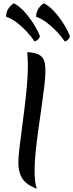

<svg xmlns="http://www.w3.org/2000/svg" viewBox="-20 -1120 446 1171"><path d="M257 -684Q257 -652 250.5 -596Q244 -540 234 -471Q224 -402 214 -330Q204 -258 197.5 -192.5Q191 -127 191 -78Q191 -2 205 31Q163 16 138.5 -5.5Q114 -27 103 -57.5Q92 -88 92 -129Q92 -160 98 -211.5Q104 -263 112.5 -327Q121 -391 129.5 -460Q138 -529 144 -596Q150 -663 150 -720Q150 -741 149 -762Q148 -783 146 -802Q185 -800 207.5 -791Q230 -782 240.5 -766.5Q251 -751 254 -730.5Q257 -710 257 -684ZM406 -900Q405 -889 395.5 -879Q386 -869 375 -867Q358 -893 330.5 -923Q303 -953 269.5 -979Q236 -1005 200 -1018Q201 -1043 210 -1059.5Q219 -1076 229.5 -1086Q240 -1096 247 -1100Q279 -1085 310.5 -1050.5Q342 -1016 367.5 -975.5Q393 -935 406 -900ZM223 -900Q222 -889 212 -879.5Q202 -870 191 -867Q174 -893 146.5 -923.5Q119 -954 86 -980Q53 -1006 17 -1018Q18 -1044 27 -1060.5Q36 -1077 47 -1086.5Q58 -1096 64 -1100Q95 -1085 126 -1051.5Q157 -1018 183 -977.5Q209 -937 223 -900Z"/></svg>

Font: Merienda
Style: Regular
Weight: 400
Designer: Eduardo Rodriguez Tunni
Foundry: Eduardo Rodriguez Tunni
Version: Version 2.001